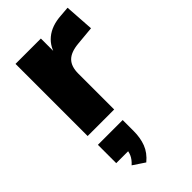

<svg xmlns="http://www.w3.org/2000/svg" viewBox="-246 -571 926 926"><g transform="rotate(-45 217.0 -108.0)"><path d="M52 0V-492H225V-371H215Q225 -431 265.5 -464.5Q306 -498 372 -502L421 -506L431 -356L334 -347Q281 -342 257 -317.5Q233 -293 233 -245V0ZM162 290 102 250Q123 231 131.5 211.5Q140 192 140 170L175 190H57V65H226V140Q226 186 212 223Q198 260 162 290Z"/></g></svg>

Font: Nunito Sans 12pt ExtraLight 12pt Black
Style: Regular
Weight: 900
Version: Version 3.101;gftools[0.9.27]